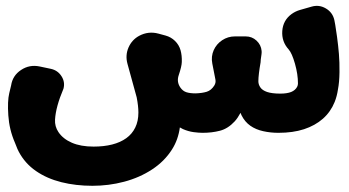

<svg xmlns="http://www.w3.org/2000/svg" viewBox="-20 -445 1169 644"><path d="M1101.4 -378C1097.5 -395 1088 -407.9 1073 -416.7C1058 -425.6 1042.2 -427.6 1025.4 -422.8L985.8 -411.5C975.6 -408.5 966.2 -403.9 957.6 -397.6C938.8 -383.7 928.5 -364.9 926.8 -341.1C925.1 -317.3 932.3 -296.7 948.2 -279.2C955.6 -270.9 962.6 -254.9 969.4 -231.2C976.1 -207.5 979.4 -185.5 979.4 -165.1C979.4 -161.1 978.5 -157.3 976.6 -153.7C972.4 -145.9 965.7 -140.2 956.6 -136.5C947.5 -132.9 935.4 -131 920.2 -131C901.4 -131 886.7 -132.9 876 -136.5C865.3 -140.2 857.7 -145.2 853.3 -151.8C848.8 -158.3 846.6 -165.2 846.6 -172.5C846.6 -179.9 847.3 -189 848.6 -199.9C849.9 -210.6 851.7 -222.8 854.1 -236.3L854.1 -236.7C854.6 -239.6 854.8 -242.6 854.7 -245.6L857.1 -262.8C857.7 -266.8 857.8 -270.6 857.5 -274.1C856.3 -287.8 850.6 -299.3 840.4 -308.8C830.2 -318.2 818.1 -322.9 804.2 -322.9H767.9C752.3 -322.9 738 -318.6 725.2 -310.1C712.4 -301.6 703 -290.5 696.8 -276.7C690.6 -262.6 689 -247.6 692.1 -231.8L702.5 -178.5C704 -171.2 702.7 -164.4 698.7 -158C691.9 -147.3 683.5 -140.4 673.6 -137.3C663.7 -134.2 651.2 -132.3 636 -131.8C623.5 -131.8 613.2 -133.1 605.1 -135.7C597 -138.3 590.2 -143.7 584.6 -151.9C576.2 -164.5 574.4 -178.1 579.4 -192.7C586.1 -212.5 589.6 -227.3 589.8 -237.1C590.3 -251.7 588.9 -264.8 585.6 -276.5C582.2 -288.5 576 -298.9 567 -307.7C558 -316.5 547.4 -322.5 535.2 -325.8L511.5 -332.2C488.9 -338.3 467.3 -335.8 446.7 -324.8C430.6 -316.1 418.7 -303.1 411.1 -285.8C403.5 -268.3 402.3 -250 407.6 -230.8L438.5 -118.4C442.3 -98.8 444.2 -81.9 444.2 -67.6C444.2 -48.3 440.7 -31.4 433.6 -17.1C426.6 -2.7 416.6 9.1 403.5 18.5C390.4 27.9 374.7 35 356.1 39.7C337.6 44.4 316.9 46.7 293.9 46.7C265.2 46.7 240.9 42.4 221.1 33.8C201.3 25.2 186.2 13.3 176 -2C167.5 -14.6 163.7 -28.6 164.6 -44C166.3 -72.5 175.7 -107 192.9 -147.5C196.9 -162.3 194.7 -176.3 186.2 -189.5C177.8 -202.6 165.8 -210.9 150.2 -214.2L113.2 -222C90.6 -226.8 69.7 -223 50.8 -210.4C31.8 -197.9 20.6 -180.6 17.3 -158.6L11 -132.3C6.8 -114.8 5.7 -90 7.9 -58C10 -26 17.4 4.6 30.1 33.7C31.4 36.7 32.9 40.3 34.5 44.7C37 51.6 39.8 58 43 63.9C56.8 90 76 111.6 100.5 128.5C125.1 145.5 153.5 158 185.9 166.1C218.2 174.2 253 178.2 290 178.2C326.5 178.2 362 173.7 396.5 164.5C430.9 155.4 462.1 141.7 490 123.4C517.9 105.2 540.4 82.6 557.3 55.7C571 34.1 579.6 9.6 583.3 -17.6C587 -15.3 590.5 -13.4 593.7 -12C605.7 -6.8 617.6 -3.4 629.4 -1.8C641.1 -0.3 651.1 0.5 659.5 0.5C680.4 0.5 699.8 -1.8 717.8 -6.5C735.8 -11.2 752.3 -21.7 767.1 -37.8C774 -45.3 780.5 -54.9 786.7 -66.5C787.9 -63.3 789.1 -60.5 790.2 -58.2C797.5 -43.6 807.3 -32 819.6 -23.3C831.9 -14.7 846.2 -8.6 862.7 -5C879.1 -1.3 896.2 0.5 913.9 0.5C946.3 0.5 974.9 -3.5 999.7 -11.6C1024.4 -19.7 1045.6 -31.4 1063.1 -46.8C1080.5 -62.2 1093.7 -81 1102.6 -103.2C1107.6 -115.8 1111.3 -129.6 1113.5 -144.7C1116.7 -161 1118.4 -180.3 1118.7 -202.8C1119 -225.3 1118.3 -245.7 1116.8 -264C1115.3 -282.3 1113.2 -301.4 1110.5 -321.3C1107.7 -341.3 1105.7 -354.7 1104.5 -361.6C1103.2 -368.5 1102.2 -374 1101.4 -378Z"/></svg>

Font: Qalbi
Style: Regular
Weight: 400
Version: Version 001.000